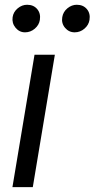

<svg xmlns="http://www.w3.org/2000/svg" viewBox="-20 -771 390 791"><path d="M31.2 0 122.2 -545.5H206L115.1 0ZM287.6 -637.8Q263.8 -637.8 248 -656.4Q232.2 -675.1 236.5 -700.3Q240.1 -722.3 257.8 -736.9Q275.6 -751.4 296.2 -751.4Q322.8 -751.4 337.9 -733.5Q353 -715.6 348.7 -688.9Q345.5 -668 327.9 -652.9Q310.4 -637.8 287.6 -637.8ZM83.1 -637.8Q59.7 -637.8 44 -656.8Q28.4 -675.8 32 -700.3Q35.2 -721.9 52.9 -736.7Q70.7 -751.4 91.6 -751.4Q118.3 -751.4 133.3 -733.5Q148.4 -715.6 144.2 -688.9Q141 -668 123.4 -652.9Q105.8 -637.8 83.1 -637.8Z"/></svg>

Font: Karasuma Gothic
Style: Italic
Weight: 400
Italic angle: -9.39999°
Designer: Rasmus Andersson / Ryoko Nishizuka
Foundry: Genbu
Version: Version 1.00